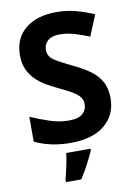

<svg xmlns="http://www.w3.org/2000/svg" viewBox="-101 -788 753 1073"><g transform="rotate(-10 275.5 -251.5)"><path d="M511 -198Q511 -103 442.5 -46.5Q374 10 248 10Q135 10 46 -33V-174Q97 -152 151.5 -133.5Q206 -115 260 -115Q316 -115 339.5 -136.5Q363 -158 363 -191Q363 -218 344.5 -237Q326 -256 295 -272.5Q264 -289 224 -308Q199 -320 170 -336.5Q141 -353 114.5 -377.5Q88 -402 71 -437Q54 -472 54 -521Q54 -617 119 -670.5Q184 -724 296 -724Q352 -724 402.5 -711Q453 -698 508 -674L459 -556Q410 -576 371 -587Q332 -598 291 -598Q248 -598 225 -578Q202 -558 202 -526Q202 -488 236 -466Q270 -444 337 -412Q392 -386 430.5 -358Q469 -330 490 -292Q511 -254 511 -198ZM352 71Q337 104 317 142.5Q297 181 271 221H184V208Q192 179 201 136Q210 93 214 61H352Z"/></g></svg>

Font: Noto Sans Ethiopic
Style: Bold
Weight: 700
Designer: Monotype Design Team
Foundry: Monotype Imaging Inc.
Version: Version 2.102; ttfautohint (v1.8.4.7-5d5b)